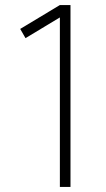

<svg xmlns="http://www.w3.org/2000/svg" viewBox="-20 -740 419 760"><path d="M217 0V-671L81 -589L60 -625.5L217 -720H259V0Z"/></svg>

Font: Vela Sans ExtLt
Style: Regular
Weight: 200
Designer: Principal design: Mikhail Sharanda - project Manrope.
Design modification: Ravid Balaliev
Foundry: Mikhail Sharanda
Version: Version 1.001